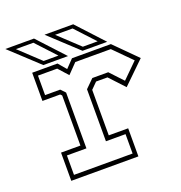

<svg xmlns="http://www.w3.org/2000/svg" viewBox="-149 -795 849 902"><g transform="rotate(-20 275.0 -344.0)"><path d="M55 0V-141H152V-391.5L144.5 -399H56V-540H182.5L216.5 -500L255 -540H449.5L559 -430.5L450 -324.5L381 -398.5H324L293.5 -368V-140.5H390.5V0ZM76.5 -22H369.5V-119H271.5V-379L313 -420H392.5L453 -355.5L528.5 -430L441 -518H263.5L216.5 -469.5L173 -518H77V-420.5H152.5L174 -398V-119H76.5ZM437 -556H313.5L171.5 -688H315ZM395.5 -573.5 305.5 -670.5H218L321.5 -573.5ZM241 -556H117.5L-24.5 -688H119ZM199.5 -573.5 109.5 -670.5H22L125.5 -573.5Z"/></g></svg>

Font: Tourney Thin ExtraLight
Style: Regular
Weight: 250
Version: Version 1.015